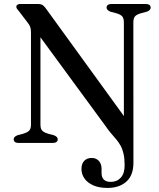

<svg xmlns="http://www.w3.org/2000/svg" viewBox="-20 -720 803 967"><path d="M514 -81.8 158.9 -566 183.7 -587.9V-92.5Q183.7 -71.9 192 -62.6Q200.2 -53.3 222.3 -46.6L251.4 -38.9Q270.8 -31.3 270.8 -18.4Q270.8 -10.1 264.5 -5.1Q258.1 0 245.1 0H74.6Q61.6 0 55.2 -5.1Q48.9 -10.1 48.9 -18.4Q48.9 -31.5 68.3 -38.9L97.4 -46.6Q119.1 -53.3 127.5 -62.7Q136 -72.1 136 -92.7V-555.4Q136 -574.5 132.1 -584.9Q128.3 -595.3 117.5 -608.4L75.8 -663.1Q69.5 -670.6 65.8 -675.3Q62.1 -680 62.1 -685.9Q62.1 -692.5 67.5 -696.2Q72.9 -700 81.8 -700H170.5Q182 -700 190.1 -696.8Q198.2 -693.6 208.3 -681.1L623.7 -108.3L603.9 -81.3V-607.3Q603.9 -627.9 595.5 -637.5Q587.2 -647.2 565.3 -653.4L536.2 -661.1Q516.8 -668.7 516.8 -681.6Q516.8 -690.4 523.2 -695.2Q529.7 -700 542.5 -700H713Q726 -700 732.5 -695.2Q738.9 -690.4 738.9 -681.6Q738.9 -668.5 719.5 -661.1L690.2 -653.4Q668.1 -647 659.9 -637.5Q651.6 -628.1 651.6 -607.3L652 99.9Q652 163.1 616.3 194.8Q580.5 226.5 522 226.5Q478.6 226.5 449.2 213.3Q419.9 200 405.1 178.4Q390.3 156.8 390.3 131.5Q390.3 104 404.4 89.7Q418.6 75.5 441.7 75.5Q464.3 75.5 477.9 90.4Q491.5 105.4 491.5 130.1V151.9Q491.5 173.4 503.2 184.8Q514.9 196.3 538.6 196Q568.9 196 588.3 174.8Q607.7 153.7 607.7 112.7Q607.7 78.8 602.4 55.3Q597.1 31.8 587.8 14.6Q578.5 -2.5 566.5 -16.9Q554.6 -31.3 541.1 -46.5Q527.7 -61.7 514 -81.8Z"/></svg>

Font: Fraunces
Style: Regular
Weight: 900
Version: Version 1.000;[b76b70a41]